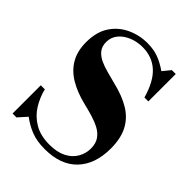

<svg xmlns="http://www.w3.org/2000/svg" viewBox="-219 -880 1010 1010"><g transform="rotate(45 285.5 -375.5)"><path d="M293 13Q234 13 192 -3.5Q150 -20 113 -48L70 0H41V-210H71Q83 -161 109.5 -118Q136 -75 181.5 -48Q227 -21 294 -21Q350 -21 387.5 -40Q425 -59 444 -91.5Q463 -124 463 -161Q463 -198 446.5 -222Q430 -246 402.5 -260.5Q375 -275 341.5 -285Q308 -295 274 -303Q204 -320 153.5 -350Q103 -380 76 -426.5Q49 -473 49 -539Q49 -615 81.5 -664.5Q114 -714 167.5 -739Q221 -764 281 -764Q327 -764 362.5 -751Q398 -738 437 -711L472 -754H501V-550H472Q445 -645 396.5 -688Q348 -731 278 -731Q236 -731 200.5 -716Q165 -701 144 -675Q123 -649 123 -614Q123 -582 139.5 -561.5Q156 -541 183 -528.5Q210 -516 243 -507.5Q276 -499 309 -490Q384 -472 434.5 -441Q485 -410 511 -360Q537 -310 537 -235Q537 -119 474 -53Q411 13 293 13Z"/></g></svg>

Font: Libre Bodoni SemiBold
Style: Regular
Weight: 600
Designer: Pablo Impallari, Rodrigo Fuenzalida
Foundry: Impallari Type
Version: Version 2.005;gftools[0.9.23]